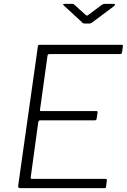

<svg xmlns="http://www.w3.org/2000/svg" viewBox="-20 -974 656 994"><path d="M176 -733Q177 -739 178.5 -740.5Q180 -742 186 -742H611Q618 -742 616 -733L612 -703Q611 -699 609 -696.5Q607 -694 601 -694H237Q232 -694 229.5 -692.5Q227 -691 226 -686L187 -405Q186 -402 187.5 -400.5Q189 -399 193 -399H479Q483 -399 484.5 -396.5Q486 -394 485 -390L480 -358Q479 -351 470 -351H188Q179 -351 178 -341L139 -56Q138 -48 145 -48H524Q530 -48 532 -46Q534 -44 533 -39L529 -7Q528 -2 527 -1Q526 0 521 0H84Q73 0 74 -12L176 -733ZM507 -949Q512 -952 515.5 -953Q519 -954 523 -954H568Q575 -954 575.5 -951Q576 -948 570 -942L459 -859Q456 -857 452 -854.5Q448 -852 442 -852H419Q411 -852 407.5 -855.5Q404 -859 400 -863L311 -945Q307 -949 307 -951.5Q307 -954 312 -954H353Q358 -954 361 -952.5Q364 -951 368 -947L422 -898Q430 -892 431.5 -893Q433 -894 443 -901Z"/></svg>

Font: Libre Franklin ExtraLight
Style: Italic
Weight: 250
Italic angle: -8°
Designer: Pablo Impallari, Rodrigo Fuenzalida, Nhung Nguyen
Foundry: Impallari Type
Version: Version 3.000